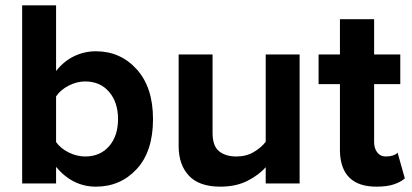

<svg xmlns="http://www.w3.org/2000/svg" viewBox="-20 -687 1543 719"><path d="M190 0H63V-667H190V-421Q219 -458 257.5 -476.5Q296 -495 339 -495Q431 -495 492 -427.5Q553 -360 553 -241Q553 -120 492 -54Q431 12 339 12Q252 12 190 -62ZM190 -155Q207 -131 237.5 -116Q268 -101 299 -101Q355 -101 388.5 -139.5Q422 -178 422 -241Q422 -304 388.5 -343Q355 -382 299 -382Q268 -382 237.5 -366.5Q207 -351 190 -326Z M1102 0H975V-61Q950 -32 907 -10Q864 12 805 12Q726 12 687.5 -29Q649 -70 649 -140V-483H776V-190Q776 -140 800.5 -120.5Q825 -101 865 -101Q902 -101 930 -117.5Q958 -134 975 -156V-483H1102Z M1390 12Q1257 12 1253 -120V-372H1173V-483H1253V-615H1381V-483H1479V-372H1381V-154Q1381 -132 1392.5 -116.5Q1404 -101 1425 -101Q1454 -101 1469 -115L1496 -19Q1482 -6 1456 3Q1430 12 1390 12Z"/></svg>

Font: UN Bangla
Style: Bold
Weight: 700
Designer: Desinged by Rajon, Unicode developed by Rashed (IMGN)
Version: Version 2.001;March 19, 2023;FontCreator 14.0.0.2901 64-bit